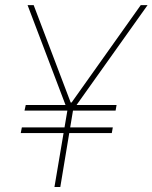

<svg xmlns="http://www.w3.org/2000/svg" viewBox="-20 -748 610 768"><path d="M114.7 -727.5 272 -313.5H247.6L90.3 -727.5ZM249 -313.5 543 -727.5H570.3L275.9 -313.5ZM277.3 -337.9 221.2 0H197.8L254.9 -337.9ZM446.3 -328.1 442.4 -305.7H78.1L83 -328.1ZM431.2 -238.3 427.2 -215.8H63L67.4 -238.3Z"/></svg>

Font: Inter 18pt Thin
Style: Italic
Weight: 250
Italic angle: -9.3988°
Version: Version 4.001;git-66647c0bb